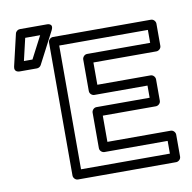

<svg xmlns="http://www.w3.org/2000/svg" viewBox="-89 -896 1010 1010"><g transform="rotate(-10 416.0 -391.0)"><path d="M692.3 -333H408.2C393.1 -333 383.2 -318.7 383.2 -308V-118C383.2 -102.9 397.5 -93 408.2 -93H746.2V-25H271.5V-686H745.1V-617H408.2C393.1 -617 383.2 -602.7 383.2 -592V-423C383.2 -407.9 397.5 -398 408.2 -398H692.3ZM717.3 -283C728 -283 742.3 -292.9 742.3 -308V-423C742.3 -433.7 732.4 -448 717.3 -448H433.2V-567H770.1C780.8 -567 795.1 -576.9 795.1 -592V-711C795.1 -721.7 785.2 -736 770.1 -736H246.5C235.8 -736 221.5 -726.1 221.5 -711V0C221.5 10.7 231.4 25 246.5 25H771.2C781.9 25 796.2 15.1 796.2 0V-118C796.2 -128.7 786.3 -143 771.2 -143H433.2V-283ZM102.4 -757H182.2L120.2 -638H74.5ZM82.6 -807C71.9 -807 61 -799.2 58.3 -787.7L18.7 -618.7C11.9 -589.9 37 -588 43 -588H135.4C144 -588 153.2 -593.1 157.6 -601.5L245.6 -770.5C266.7 -811 223.4 -807 223.4 -807Z"/></g></svg>

Font: Asimov
Style: WidOu
Weight: 500
Designer: Google
Version: Version 2.000980; 2014